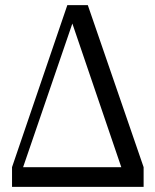

<svg xmlns="http://www.w3.org/2000/svg" viewBox="-20 -730 607 750"><path d="M27 0V-77L243 -710H323L541 -77V0ZM464 -47 248 -681 277 -680 60 -47 52 -77H489Z"/></svg>

Font: Roboto Serif 120pt ExtraCondensed
Style: Regular
Weight: 400
Width: 2
Designer: Greg Gazdowicz
Foundry: Commercial Type
Version: Version 1.008